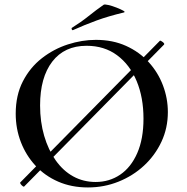

<svg xmlns="http://www.w3.org/2000/svg" viewBox="-20 -811 823 843"><path d="M86 8Q85 10 80 6.5Q75 3 71 -2.5Q67 -8 69 -10L682 -632Q685 -634 694.5 -626.5Q704 -619 700 -615ZM366 12Q294 12 235.5 -13.5Q177 -39 135.5 -84Q94 -129 71.5 -187.5Q49 -246 49 -312Q49 -393 80.5 -454Q112 -515 164 -555.5Q216 -596 278 -616Q340 -636 401 -636Q475 -636 533.5 -609.5Q592 -583 633 -538Q674 -493 695.5 -436Q717 -379 717 -319Q717 -249 689 -189Q661 -129 612.5 -84Q564 -39 500.5 -13.5Q437 12 366 12ZM400 -12Q460 -12 507.5 -44Q555 -76 582.5 -138.5Q610 -201 610 -290Q610 -383 580 -455Q550 -527 494 -568.5Q438 -610 360 -610Q263 -610 209.5 -540.5Q156 -471 156 -348Q156 -276 174 -214.5Q192 -153 224.5 -107Q257 -61 301.5 -36.5Q346 -12 400 -12ZM301 -679Q297 -677 295 -682.5Q293 -688 296 -689Q336 -714 369 -740.5Q402 -767 435 -790Q439 -793 456 -789Q473 -785 492 -777.5Q511 -770 521.5 -764Q532 -758 523 -756Q456 -740 404 -721Q352 -702 301 -679Z"/></svg>

Font: Cormorant Garamond Light SemiBold
Style: Regular
Weight: 600
Version: Version 4.001